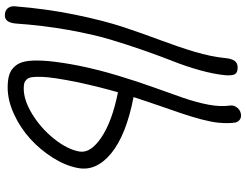

<svg xmlns="http://www.w3.org/2000/svg" viewBox="-132 -624 1023 799"><g transform="rotate(-90 379.5 -224.5)"><path d="M498 252.9Q477.5 252.9 470.7 242.2Q463.9 231.4 465.8 203.1Q470.7 152.8 486.8 95.5Q502.9 38.1 523.4 -13.7Q543.9 -65.4 568.6 -135.7Q593.3 -206.1 615 -278.8Q636.7 -351.6 655 -454.8Q673.3 -558.1 681.2 -671.9Q685.5 -715.8 714.8 -715.8Q733.9 -715.8 743.9 -704.6Q753.9 -693.4 752.9 -675.8Q742.2 -542 717.8 -423.1Q693.4 -304.2 665.8 -221.2Q638.2 -138.2 611.3 -66.9Q584.5 4.4 563.7 73.5Q543 142.6 537.1 203.1Q534.7 227.5 525.9 240.2Q517.1 252.9 498 252.9ZM297.9 267.1Q287.1 267.1 279.3 260.5Q271.5 253.9 269 243.2Q266.6 227.5 266.6 210.4Q266.6 193.4 268.1 176.5Q269.5 159.7 273.4 140.4Q277.3 121.1 282 102.8Q286.6 84.5 293.5 62.3Q300.3 40 307.1 19.8Q314 -0.5 322.8 -25.9Q331.5 -51.3 339.4 -74Q347.2 -96.7 356.9 -125.5Q366.7 -154.3 375 -180.2Q216.3 -210.9 140.4 -273.7Q64.5 -336.4 80.1 -413.1Q89.8 -464.4 123 -516.8Q156.2 -569.3 201.9 -610.6Q247.6 -651.9 304.4 -678Q361.3 -704.1 415 -704.1Q448.2 -704.1 469.7 -696.8Q491.2 -689.5 506.3 -670.4Q521.5 -651.4 525.4 -617.9Q529.3 -584.5 524.7 -533.4Q520 -482.4 505.9 -409.2Q489.3 -327.1 463.4 -241.9Q437.5 -156.7 415 -95.2Q392.6 -33.7 372.6 24.4Q352.5 82.5 343.3 132.1Q334 181.6 339.8 221.2Q342.3 238.3 329.6 252.7Q316.9 267.1 297.9 267.1ZM148.9 -408.2Q138.7 -360.8 205.6 -315.2Q272.5 -269.5 395 -245.1Q415.5 -315.4 437 -413.1Q447.3 -464.8 452.9 -501.7Q458.5 -538.6 459.2 -563.2Q460 -587.9 457.8 -602.8Q455.6 -617.7 448.2 -625.2Q440.9 -632.8 432.6 -635Q424.3 -637.2 410.2 -637.2Q361.8 -637.2 303.7 -601.6Q245.6 -565.9 202.1 -512Q158.7 -458 148.9 -408.2Z"/></g></svg>

Font: Shantell Sans Irregular
Style: Italic
Weight: 300
Italic angle: -11.31°
Designer: Stephen Nixon, Anya Danilova, Shantell Martin
Foundry: Arrow Type
Version: Version 1.006;[9816181b4]